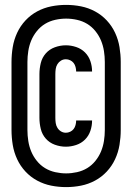

<svg xmlns="http://www.w3.org/2000/svg" viewBox="-20 -732 540 784"><path d="M250 32Q219 32 189 26Q159 20 132 5.5Q105 -9 84 -31.5Q63 -54 50 -82Q37 -110 32 -140.5Q27 -171 27 -201V-479Q27 -509 32 -539.5Q37 -570 50 -598Q63 -626 84 -648.5Q105 -671 132 -685.5Q159 -700 189 -706Q219 -712 250 -712Q281 -712 311 -706Q341 -700 368 -685.5Q395 -671 416 -648.5Q437 -626 450 -598Q463 -570 468 -539.5Q473 -509 473 -479V-201Q473 -171 468 -140.5Q463 -110 450 -82Q437 -54 416 -31.5Q395 -9 368 5.5Q341 20 311 26Q281 32 250 32ZM250 -24Q272 -24 294.5 -29Q317 -34 336 -45.5Q355 -57 369.5 -75Q384 -93 392.5 -113.5Q401 -134 404.5 -156.5Q408 -179 408 -201V-479Q408 -501 404.5 -523.5Q401 -546 392.5 -566.5Q384 -587 369.5 -605Q355 -623 336 -634.5Q317 -646 294.5 -651Q272 -656 250 -656Q228 -656 205.5 -651Q183 -646 164 -634.5Q145 -623 130.5 -605Q116 -587 107.5 -566.5Q99 -546 95.5 -523.5Q92 -501 92 -479V-201Q92 -179 95.5 -156.5Q99 -134 107.5 -113.5Q116 -93 130.5 -75Q145 -57 164 -45.5Q183 -34 205.5 -29Q228 -24 250 -24ZM249 -133Q226 -133 204 -141Q182 -149 167 -166Q152 -183 146.5 -205.5Q141 -228 141 -251V-429Q141 -452 146.5 -474.5Q152 -497 167 -514Q182 -531 204 -539Q226 -547 249 -547Q270 -547 291 -540Q312 -533 327 -518Q342 -503 349 -482.5Q356 -462 356 -440H291Q291 -449 288.5 -458.5Q286 -468 280.5 -475Q275 -482 266.5 -486Q258 -490 249 -490Q238 -490 229 -484.5Q220 -479 214.5 -470Q209 -461 207.5 -450.5Q206 -440 206 -429V-251Q206 -240 207.5 -229.5Q209 -219 214.5 -210Q220 -201 229 -195.5Q238 -190 249 -190Q258 -190 266.5 -194Q275 -198 280.5 -205Q286 -212 288.5 -221.5Q291 -231 291 -240H356Q356 -218 349 -197.5Q342 -177 327 -162Q312 -147 291 -140Q270 -133 249 -133Z"/></svg>

Font: Iosevka SS18
Style: Bold
Weight: 700
Monospace: yes
Designer: Belleve Invis
Foundry: Belleve Invis
Version: Version 25.1.1; ttfautohint (v1.8.4)